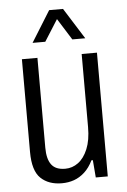

<svg xmlns="http://www.w3.org/2000/svg" viewBox="-53 -762 538 813"><g transform="rotate(-5 216.0 -355.5)"><path d="M177 12Q121 12 87.5 -20Q54 -52 54 -132V-526H120V-144Q120 -120 124.5 -102Q129 -84 138 -72Q147 -60 161.5 -54Q176 -48 197 -48Q227 -48 252 -66.5Q277 -85 292.5 -122.5Q308 -160 308 -215V-526H373V0H322L316 -74H310Q295 -43 274 -24Q253 -5 229 3.5Q205 12 177 12ZM105 -591 187 -723H246L329 -591H274L200 -709L233 -708L159 -591Z"/></g></svg>

Font: Archivo Condensed Light
Style: Regular
Weight: 300
Width: 3
Designer: Hector Gatti
Foundry: Omnibus-Type
Version: Version 2.001